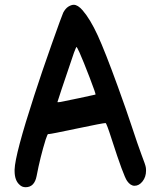

<svg xmlns="http://www.w3.org/2000/svg" viewBox="-20 -834 665 802"><path d="M41 -126Q43 -189 123 -435Q154 -531 196 -649.5Q238 -768 244 -781Q253 -798 265 -806Q278 -814 288 -814Q305 -814 325 -791Q357 -754 388 -686.5Q419 -619 472 -473Q509 -371 529 -310Q556 -228 571 -188Q588 -144 589 -135Q590 -130 590 -121Q590 -95 575.5 -76.5Q561 -58 542 -58Q525 -58 511 -78Q496 -99 447 -251Q425 -320 421 -320Q410 -320 301 -297Q192 -274 184 -274H183Q180 -275 178 -270.5Q176 -266 171 -252Q148 -178 133 -99Q124 -52 87 -52Q72 -52 62 -62Q41 -80 41 -120ZM220 -408Q220 -406 232 -408Q248 -411 312.5 -424.5Q377 -438 379 -439Q381 -441 354.5 -510Q328 -579 312 -615Q301 -638 300 -638Q298 -638 289 -614Q220 -411 220 -408Z"/></svg>

Font: Chanighter Handwriting Cyr
Style: Regular
Weight: 400
Designer: Sin Chanighter
Version: Version 001.001